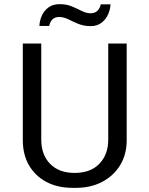

<svg xmlns="http://www.w3.org/2000/svg" viewBox="-20 -896 721 926"><path d="M331 10Q258 10 204 -18.5Q150 -47 120 -98.5Q90 -150 90 -220V-686H179V-222Q179 -150 221.5 -106Q264 -62 340 -62Q417 -62 459.5 -106.5Q502 -151 502 -222V-686H591V-220Q591 -151 559.5 -99.5Q528 -48 473 -19Q418 10 346 10ZM170 -771Q171 -796 181.5 -820Q192 -844 213.5 -860Q235 -876 268 -876Q301 -876 327 -865Q353 -854 374.5 -843Q396 -832 417 -832Q438 -832 450 -844Q462 -856 466 -875H513Q512 -851 501.5 -827Q491 -803 470 -786.5Q449 -770 417 -770Q384 -770 357.5 -781Q331 -792 309 -803Q287 -814 265 -814Q245 -814 233.5 -803Q222 -792 217 -771Z"/></svg>

Font: Chivo Medium Light
Style: Regular
Weight: 300
Version: Version 2.002